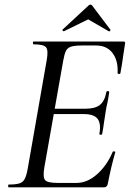

<svg xmlns="http://www.w3.org/2000/svg" viewBox="-20 -803 559 823"><path d="M17 0Q15 0 15 -6Q15 -12 17 -12Q48 -12 63.5 -17Q79 -22 86.5 -37Q94 -52 99 -81L180 -544Q188 -587 177.5 -600Q167 -613 124 -613Q121 -613 121 -619Q121 -625 124 -625H510Q518 -625 516 -616Q513 -598 509.5 -573.5Q506 -549 502.5 -526Q499 -503 496 -489Q495 -485 489.5 -486Q484 -487 484 -490Q487 -543 462.5 -575.5Q438 -608 392 -608H330Q300 -608 284.5 -603Q269 -598 262.5 -584.5Q256 -571 251 -543L170 -85Q163 -44 173 -31.5Q183 -19 226 -19H309Q354 -19 396 -56Q438 -93 463 -152Q464 -155 470 -154Q476 -153 474 -150Q466 -123 457 -85Q448 -47 442 -15Q439 0 426 0ZM418 -229Q417 -225 411 -225.5Q405 -226 406 -230Q414 -274 398 -294Q382 -314 340 -314H178L182 -337H347Q388 -337 408.5 -353.5Q429 -370 436 -409Q437 -413 443 -412.5Q449 -412 448 -407Q444 -378 440 -361Q436 -344 433 -325Q429 -302 426 -279Q423 -256 418 -229ZM254 -669Q253 -668 249.5 -671Q246 -674 248 -676L358 -778Q362 -783 367.5 -783Q373 -783 376 -778L453 -676Q455 -674 451.5 -670.5Q448 -667 446 -669L358 -720Z"/></svg>

Font: Cormorant Infant Light Medium
Style: Italic
Weight: 500
Italic angle: -10°
Version: Version 4.001